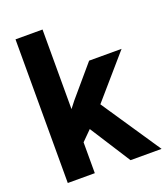

<svg xmlns="http://www.w3.org/2000/svg" viewBox="-137 -846 819 942"><g transform="rotate(-20 272.0 -375.0)"><path d="M381.8 0H543.9L336.4 -308.1L527.3 -528.3H357.9L222.7 -369.6L195.3 -334.5V-750H54.2V0H195.3V-161.1L246.1 -211.9Z"/></g></svg>

Font: Shabnam
Style: Bold
Weight: 700
Foundry: DejaVu fonts team - Redesigned by Saber Rastikerdar - Based on Vazir font
Version: Version 5.0.1